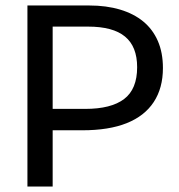

<svg xmlns="http://www.w3.org/2000/svg" viewBox="-20 -680 651 700"><path d="M129 -205V-283H291Q385 -283 432.5 -319Q480 -355 480 -435Q480 -510 436 -546.5Q392 -583 301 -583H129V-660H305Q368 -660 418 -645Q468 -630 502.5 -601.5Q537 -573 555.5 -530.5Q574 -488 574 -432Q574 -359 540.5 -308Q507 -257 442 -231Q377 -205 280 -205ZM80 0V-660H172V0Z"/></svg>

Font: Bricolage Grotesque 28pt
Style: Regular
Weight: 400
Version: Version 1.001;gftools[0.9.33.dev8+g029e19f]